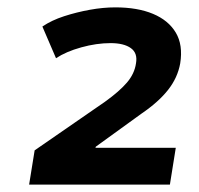

<svg xmlns="http://www.w3.org/2000/svg" viewBox="-20 -730 540 521"><path d="M59 -229 74 -322 265 -454Q304 -482 324.5 -506Q345 -530 349 -558Q354 -586 335 -599.5Q316 -613 280 -613Q242 -613 200.5 -601.5Q159 -590 132 -572L95 -658Q120 -675 154 -686Q188 -697 224 -703.5Q260 -710 293 -710Q353 -710 395 -692.5Q437 -675 457 -641.5Q477 -608 469 -558Q462 -519 436 -486Q410 -453 363 -421L240 -332L239 -329H457L441 -229Z"/></svg>

Font: Nunito Sans 6pt ExtraBold
Style: Italic
Weight: 800
Italic angle: -9°
Version: Version 3.101;gftools[0.9.27]